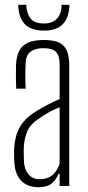

<svg xmlns="http://www.w3.org/2000/svg" viewBox="-20 -772 366 797"><path d="M140.5 5Q93.5 5 68 -21.8Q42.5 -48.5 39.5 -97Q39 -112 38.5 -123.8Q38 -135.5 38.5 -151Q40 -184 48.2 -212Q56.5 -240 76 -264.5Q95.5 -289 131.5 -311Q152 -324 179 -337.8Q206 -351.5 227.5 -361V-504Q227.5 -540 212.8 -556Q198 -572 159.5 -572Q128 -572 108 -558.5Q88 -545 86.5 -509Q85.5 -489 85.2 -469.8Q85 -450.5 85.5 -433.8Q86 -417 86.5 -404H47.5Q46 -433.5 46 -457.2Q46 -481 46.5 -502Q48 -537.5 59.5 -560.5Q71 -583.5 96 -594.8Q121 -606 162.5 -606Q202.5 -606 225.5 -595Q248.5 -584 258 -560.2Q267.5 -536.5 267.5 -499V0H227.5V-50H222.5Q213 -26 194.8 -10.5Q176.5 5 140.5 5ZM144.5 -28Q176 -28 196.2 -44Q216.5 -60 227.5 -92V-327Q207.5 -319 186.5 -308Q165.5 -297 134.5 -275Q101.5 -252 90 -218.8Q78.5 -185.5 78.5 -150Q78.5 -136 78.8 -122.5Q79 -109 79.5 -99Q82 -67 99 -47.5Q116 -28 144.5 -28ZM162.5 -645Q108 -645 82.5 -672.2Q57 -699.5 55.5 -752H89Q90 -718.5 106 -696.5Q122 -674.5 162.5 -674.5Q198.5 -674.5 217 -695.2Q235.5 -716 236 -752H268.5Q267 -700.5 241.8 -672.8Q216.5 -645 162.5 -645Z"/></svg>

Font: Big Shoulders Text Thin Thin
Style: Regular
Weight: 250
Version: Version 2.002